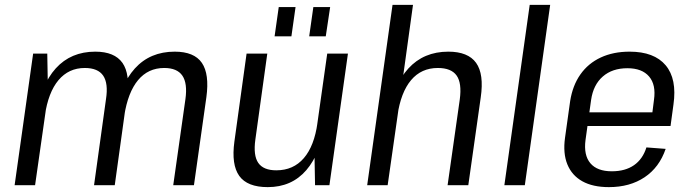

<svg xmlns="http://www.w3.org/2000/svg" viewBox="-20 -760 2836 788"><path d="M741 -353Q750 -418 728.5 -449.5Q707 -481 654 -481Q588 -481 546.5 -431Q505 -381 490 -285L444 -217L452 -278Q471 -410 533.5 -479Q596 -548 697 -548Q777 -548 808.5 -502Q840 -456 827 -361L776 0H691ZM116 -540H174L177 -371L124 0H40ZM415 -353Q425 -418 403.5 -449.5Q382 -481 328 -481Q262 -481 220 -431Q178 -381 164 -285L118 -217L127 -278Q147 -411 209 -479.5Q271 -548 371 -548Q450 -548 482.5 -502Q515 -456 501 -361L451 0H366Z M1028 -187Q1019 -122 1040 -91.5Q1061 -61 1114 -61Q1184 -61 1227 -111Q1270 -161 1283 -256L1325 -323L1316 -262Q1297 -131 1237 -61.5Q1177 8 1079 8Q995 8 962 -38Q929 -84 942 -179L992 -540H1077ZM1332 0H1273L1270 -165L1323 -540H1408ZM1193 -731 1176 -611H1107L1124 -731ZM1335 -731 1317 -611H1249L1266 -731Z M1867 -352Q1876 -419 1854 -450Q1832 -481 1777 -481Q1709 -481 1667 -431Q1625 -381 1611 -285L1565 -217L1574 -278Q1593 -410 1656 -479Q1719 -548 1820 -548Q1901 -548 1934 -502Q1967 -456 1953 -360L1902 0H1817ZM1591 -740H1675L1623 -364L1571 0H1487Z M2238 -740 2134 0H2050L2154 -740Z M2479 8Q2413 8 2370 -16Q2327 -40 2308.5 -85.5Q2290 -131 2299 -195L2320 -345Q2330 -409 2362 -454.5Q2394 -500 2445.5 -524Q2497 -548 2564 -548Q2665 -548 2712 -492Q2759 -436 2744 -331L2732 -243H2375L2383 -299H2672L2654 -271L2664 -350Q2673 -412 2644 -446Q2615 -480 2555 -480Q2493 -480 2454 -446Q2415 -412 2406 -350L2383 -185Q2375 -123 2403 -90Q2431 -57 2491 -57Q2546 -57 2582 -82Q2618 -107 2633 -155L2712 -149Q2686 -73 2625.5 -32.5Q2565 8 2479 8Z"/></svg>

Font: Pathway Extreme SemiCondensed
Style: Italic
Weight: 400
Width: 4
Italic angle: -8°
Version: Version 1.001;gftools[0.9.26]